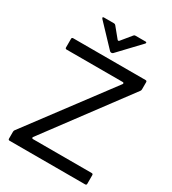

<svg xmlns="http://www.w3.org/2000/svg" viewBox="-228 -1095 1091 1215"><g transform="rotate(30 317.0 -487.0)"><path d="M39 0Q29 0 29 -10V-60Q29 -68 33 -73L479 -668Q481 -670 481 -674Q481 -676 479 -678Q477 -680 473 -680H63Q53 -680 53 -690V-753Q53 -763 63 -763H592Q602 -763 602 -753V-701Q602 -693 598 -688L156 -95Q154 -93 154 -89Q154 -87 156 -85Q158 -83 162 -83H591Q601 -83 601 -73V-10Q601 0 591 0ZM306 -809 161 -962Q158 -967 158 -969Q158 -974 166 -974H240Q247 -974 252 -968L311 -896Q314 -892 318 -892Q322 -892 325 -896L384 -968Q388 -974 396 -974H470Q476 -974 477.5 -970.5Q479 -967 475 -962L330 -809Q325 -804 318 -804Q311 -804 306 -809Z"/></g></svg>

Font: Open Sauce Two
Style: Regular
Weight: 400
Designer: Alfredo Marco Pradil
Foundry: Creative Sauce Fz LLC
Version: Version 1.477